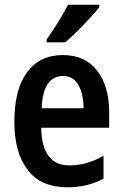

<svg xmlns="http://www.w3.org/2000/svg" viewBox="-20 -786 521 816"><path d="M247 -552Q342 -552 393 -485.5Q444 -419 444 -309V-243H155Q158 -83 275 -83Q348 -83 420 -124V-27Q353 10 267 10Q153 10 97 -64.5Q41 -139 41 -268Q41 -406 95 -479Q149 -552 247 -552ZM247 -463Q208 -463 184 -430.5Q160 -398 157 -326H335Q335 -386 313.5 -424.5Q292 -463 247 -463ZM402 -756Q388 -737 362.5 -709.5Q337 -682 308.5 -653.5Q280 -625 257 -606H178V-618Q204 -655 228 -693.5Q252 -732 269 -766H402Z"/></svg>

Font: Noto Sans Sinhala Condensed SemiBold
Style: Regular
Weight: 600
Width: 3
Designer: Jelle Bosma - Monotype Design Team
Foundry: Monotype Imaging Inc.
Version: Version 2.006; ttfautohint (v1.8.4.7-5d5b)